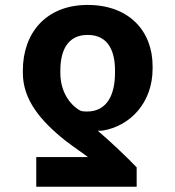

<svg xmlns="http://www.w3.org/2000/svg" viewBox="-20 -558 695 762"><path d="M70.7 -268.5C70.7 -162.6 140.3 -78.8 239.3 0C279.1 30.5 313.9 53.3 328.8 65.3H123.9V183.2H522.4V106.2C489.3 71 412.6 -1.8 367.9 -39.1C375 -39.1 381.7 -39.1 385.7 -39.4C498.6 -57.5 585.6 -152 585.6 -285.5V-295.5C585.6 -434.7 492.2 -538.4 327.8 -538.4C162.6 -538.4 70.7 -426.8 70.7 -278.4ZM219.5 -268.5V-278.4C219.5 -353.3 245.7 -419.4 327.8 -419.4C414.1 -419.4 436.4 -348.4 436.4 -278.4V-268.5C436.4 -184.3 406.2 -115.4 325.3 -115.4C315 -115.4 306.5 -115.8 297.9 -119.3C256 -143.1 219.5 -195.3 219.5 -268.5Z"/></svg>

Font: Inter-Hewn
Style: Bold
Weight: 700
Designer: Rasmus Andersson
Foundry: rsms
Version: Version 3.012;git-f93a4a705